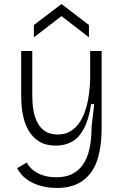

<svg xmlns="http://www.w3.org/2000/svg" viewBox="-20 -765 608 952"><path d="M261 167Q220 167 181.5 156.5Q143 146 113 124.5Q83 103 65 69L113 41Q131 75 169 94.5Q207 114 259 114Q304 114 336.5 98.5Q369 83 391 51.5Q413 20 423.5 -26.5Q434 -73 434 -135L447 -249H432Q420 -172 395.5 -126.5Q371 -81 336 -62Q301 -43 257 -43Q207 -43 175 -63Q143 -83 124.5 -113.5Q106 -144 97.5 -178Q89 -212 87 -241Q85 -270 85 -285V-512H140V-301Q140 -285 141 -260Q142 -235 148 -207Q154 -179 167.5 -154Q181 -129 205 -113.5Q229 -98 267 -98Q301 -98 329 -114Q357 -130 378 -163Q399 -196 411.5 -246.5Q424 -297 427 -367V-512H484V-131Q484 -84 478.5 -44Q473 -4 462 29.5Q451 63 432.5 88.5Q414 114 389.5 131.5Q365 149 333 158Q301 167 261 167ZM148 -580V-641L285 -745L421 -641V-580L285 -685Z"/></svg>

Font: Bricolage Grotesque ExtraLight
Style: Regular
Weight: 250
Designer: Mathieu Triay
Foundry: Atelier Triay
Version: Version 1.000;gftools[0.9.30]